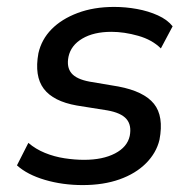

<svg xmlns="http://www.w3.org/2000/svg" viewBox="-20 -526 554 555"><path d="M219 9Q161 9 110 -6Q59 -21 29 -48L62 -113Q83 -95 110 -84Q137 -73 166.5 -68.5Q196 -64 223 -64Q277 -64 312.5 -82.5Q348 -101 355 -133Q361 -164 345.5 -182Q330 -200 290 -207L202 -221Q134 -233 106.5 -269.5Q79 -306 91 -372Q100 -412 129 -441.5Q158 -471 204.5 -488.5Q251 -506 310 -506Q343 -506 376 -500Q409 -494 436.5 -481.5Q464 -469 479 -450L445 -386Q420 -411 379.5 -422.5Q339 -434 302 -434Q251 -434 218 -414.5Q185 -395 178 -362Q172 -332 186.5 -314.5Q201 -297 239 -290L322 -276Q396 -262 425 -226Q454 -190 441 -122Q432 -84 402 -54Q372 -24 325.5 -7.5Q279 9 219 9Z"/></svg>

Font: Nunito Sans 7pt SemiCondensed Medium
Style: Italic
Weight: 500
Width: 4
Italic angle: -9°
Designer: Vernon Adams
Foundry: Vernon Adams
Version: Version 3.101;gftools[0.9.27]